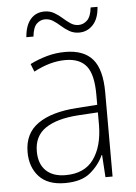

<svg xmlns="http://www.w3.org/2000/svg" viewBox="-52 -757 573 807"><g transform="rotate(-5 234.0 -353.0)"><path d="M238 -539Q316 -539 353.5 -495.5Q391 -452 391 -355V0H361L355 -94H353Q334 -52 296.5 -21Q259 10 190 10Q117 10 80.5 -30Q44 -70 44 -133Q44 -212 102 -252.5Q160 -293 267 -300L353 -306V-349Q353 -434 324.5 -469.5Q296 -505 236 -505Q204 -505 171 -496Q138 -487 102 -468L89 -501Q123 -518 160.5 -528.5Q198 -539 238 -539ZM270 -269Q180 -263 131.5 -230.5Q83 -198 83 -133Q83 -80 112.5 -51.5Q142 -23 195 -23Q275 -23 313.5 -76.5Q352 -130 353 -219V-274ZM81 -615Q85 -665 107.5 -690.5Q130 -716 166 -716Q189 -716 207 -705.5Q225 -695 240 -681.5Q255 -668 270.5 -657.5Q286 -647 304 -647Q325 -647 341 -662.5Q357 -678 361 -716H390Q387 -667 363 -641Q339 -615 304 -615Q281 -615 263 -625.5Q245 -636 230 -649.5Q215 -663 199.5 -673Q184 -683 165 -683Q146 -683 130.5 -668.5Q115 -654 111 -615Z"/></g></svg>

Font: Noto Sans Gurmukhi SemiCondensed ExtraLight
Style: Regular
Weight: 200
Width: 4
Designer: Jelle Bosma - Monotype Design Team
Foundry: Monotype Imaging Inc.
Version: Version 2.004; ttfautohint (v1.8.4.7-5d5b)